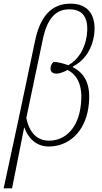

<svg xmlns="http://www.w3.org/2000/svg" viewBox="-60 -792 561 1051"><path d="M-40 239H6L72 -93H74C90 -46 131 10 207 10C315 10 405 -69 424 -204C443 -340 397 -393 338 -425L339 -428C410 -464 445 -532 455 -599C469 -702 428 -772 326 -772C230 -772 162 -713 132 -569L42 -142ZM208 -22C143 -22 100 -67 84 -146L174 -575C198 -689 243 -741 320 -741C406 -741 426 -678 415 -596C404 -523 367 -464 314 -435C284 -446 250 -454 233 -453C222 -443 218 -431 217 -423C214 -400 228 -388 251 -389C267 -389 294 -400 310 -409C367 -380 397 -316 381 -206C366 -96 302 -22 208 -22Z"/></svg>

Font: Noto Serif Condensed ExtraLight
Style: Italic
Weight: 200
Width: 3
Italic angle: -12°
Designer: Monotype Design Team
Foundry: Monotype Imaging Inc.
Version: Version 2.013